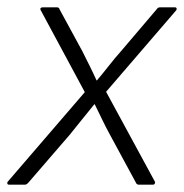

<svg xmlns="http://www.w3.org/2000/svg" viewBox="-33 -503 502 523"><path d="M-9 0Q-12 0 -13 -2.5Q-14 -5 -12 -8L198 -252L78 -475Q76 -478 77.5 -480.5Q79 -483 83 -483H122Q128 -483 129 -478L191 -364Q201 -344 211 -324Q221 -304 230 -284H231Q248 -304 264 -324.5Q280 -345 297 -364L394 -478Q396 -481 398 -482Q400 -483 403 -483H444Q447 -483 448 -480.5Q449 -478 447 -475L256 -253L389 -8Q390 -5 388.5 -2.5Q387 0 384 0H345Q340 0 338 -4L266 -137Q255 -157 245 -178Q235 -199 225 -219H224Q207 -198 190 -177Q173 -156 157 -136L43 -4Q39 0 35 0Z"/></svg>

Font: Sofia Sans Semi Condensed Light
Style: Italic
Weight: 300
Italic angle: -9°
Version: Version 4.100